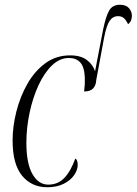

<svg xmlns="http://www.w3.org/2000/svg" viewBox="-20 -778 575 808"><path d="M179 10Q113 10 73 -38.5Q33 -87 33 -187Q33 -246 49 -309Q65 -372 95.5 -425.5Q126 -479 171 -512Q216 -545 275 -545Q320 -545 345.5 -525.5Q371 -506 380 -478L414 -654Q425 -708 439 -733Q453 -758 485 -758Q510 -758 522.5 -744Q535 -730 535 -712Q535 -688 519 -676Q511 -693 501.5 -701.5Q492 -710 477 -710Q455 -710 441.5 -690.5Q428 -671 418 -619L385 -441Q384 -419 372 -406Q360 -393 334 -393Q338 -423 337 -451Q335 -497 317.5 -515.5Q300 -534 270 -534Q231 -534 198.5 -502.5Q166 -471 142 -419Q118 -367 104.5 -303.5Q91 -240 91 -177Q91 -90 116.5 -45.5Q142 -1 183 -1Q224 -1 251 -29.5Q278 -58 297 -111Q301 -109 304 -102.5Q307 -96 307 -84Q307 -63 292 -41Q277 -19 248 -4.5Q219 10 179 10Z"/></svg>

Font: Noto Serif Display ExtraCondensed Light
Style: Italic
Weight: 300
Width: 2
Italic angle: -12°
Designer: Monotype Design Team
Foundry: Monotype Imaging Inc.
Version: Version 2.009